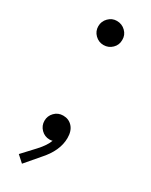

<svg xmlns="http://www.w3.org/2000/svg" viewBox="-178 -562 586 746"><g transform="rotate(30 115.0 -189.5)"><path d="M56.6 -468.8Q56.6 -490.7 72.3 -506.6Q87.9 -522.5 109.4 -522.5Q132.3 -522.5 148.4 -506.8Q164.6 -491.2 164.1 -468.8Q164.6 -446.3 148.7 -430.7Q132.8 -415 110.4 -415Q88.4 -415 72.5 -430.7Q56.6 -446.3 56.6 -468.8ZM37.6 116.2 88.4 61.5Q116.7 30.8 125.5 5.9Q120.1 7.8 112.8 7.8Q90.3 7.8 74.7 -8.1Q59.1 -23.9 59.1 -45.9Q59.1 -67.9 74.5 -83.7Q89.8 -99.6 112.8 -99.6Q138.2 -99.6 154.3 -81.8Q170.4 -64 170.4 -32.2Q170.4 25.4 118.7 82L66.9 142.6Z"/></g></svg>

Font: Reddit Sans Chocolate Light
Style: Regular
Weight: 300
Designer: Stephen Hutchings
Foundry: Reddit
Version: Version 1.013